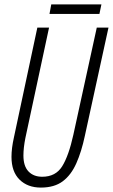

<svg xmlns="http://www.w3.org/2000/svg" viewBox="-20 -839 511 869"><path d="M165 10Q105 10 68.5 -26Q32 -62 32 -129Q32 -168 43 -217L149 -714H202L95 -215Q86 -170 86 -135Q86 -87 109 -63Q132 -39 171 -39Q232 -39 261.5 -86.5Q291 -134 312 -229L418 -714H471L364 -224Q349 -153 325.5 -100Q302 -47 264 -18.5Q226 10 165 10ZM204 -776 212 -819H439L430 -776Z"/></svg>

Font: Noto Sans ExtraCondensed Light
Style: Italic
Weight: 300
Width: 2
Italic angle: -12°
Designer: Monotype Design Team
Foundry: Monotype Imaging Inc.
Version: Version 2.013; ttfautohint (v1.8.4.7-5d5b)